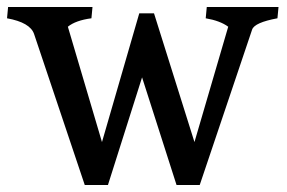

<svg xmlns="http://www.w3.org/2000/svg" viewBox="-22 -526 817 546"><path d="M219 0 75 -429Q64 -462 -2 -474L1 -506H241L238 -474Q193 -468 171 -450L268 -122L374 -488H416L531 -122L627 -450Q604 -467 563 -474L566 -506H770L767 -474Q702 -462 695 -442L546 0H480L382 -306L285 0Z"/></svg>

Font: Cambo
Style: Regular
Weight: 400
Designer: Carolina Giovagnoli, Andres Torresi
Foundry: Carolina Giovagnoli, Andres Torresi
Version: Version 2.001